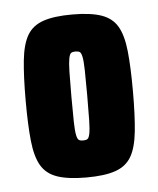

<svg xmlns="http://www.w3.org/2000/svg" viewBox="-38 -730 379 460"><g transform="rotate(-5 151.5 -500.0)"><path d="M152 -304Q108 -304 82 -313Q56 -322 43.5 -343.5Q31 -365 27 -403.5Q23 -442 23 -500Q23 -558 27 -596.5Q31 -635 43.5 -656.5Q56 -678 82 -687Q108 -696 152 -696Q196 -696 222 -687Q248 -678 260.5 -656.5Q273 -635 277 -596.5Q281 -558 281 -500Q281 -442 277 -403.5Q273 -365 260.5 -343.5Q248 -322 222 -313Q196 -304 152 -304ZM152 -393Q159 -393 162.5 -395.5Q166 -398 168 -408Q170 -418 170.5 -439.5Q171 -461 171 -500Q171 -538 170.5 -560Q170 -582 168 -592Q166 -602 162.5 -604.5Q159 -607 152 -607Q145 -607 141.5 -604.5Q138 -602 136 -591.5Q134 -581 133.5 -559.5Q133 -538 133 -500Q133 -461 133.5 -439.5Q134 -418 136 -408Q138 -398 141.5 -395.5Q145 -393 152 -393Z"/></g></svg>

Font: Saira ExtraCondensed Black
Style: Regular
Weight: 900
Width: 2
Designer: Hector Gatti with collaboration of the Omnibus-Type team
Foundry: Omnibus-Type
Version: Version 1.101